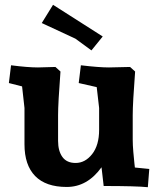

<svg xmlns="http://www.w3.org/2000/svg" viewBox="-20 -775 662 800"><path d="M308 -429 317 -503Q392 -494 434 -494L522 -496L543 -477Q533 -345 533 -295V-193Q533 -171 535.5 -142Q538 -113 540 -95L542 -77L602 -71L596 5Q547 0 412 0L403 -78Q344 4 258 4Q171 4 126.5 -41.5Q82 -87 82 -174V-325L72 -415L17 -429L26 -503Q96 -494 138 -494L211 -496L232 -477Q222 -345 222 -295V-188Q222 -146 240 -121Q258 -96 295 -96Q335 -96 364 -133Q393 -170 393 -234V-325L383 -412ZM408 -623 361 -565 294 -614 154 -679 201 -755Z"/></svg>

Font: Andada
Style: Bold
Weight: 700
Designer: Carolina Giovagnoli
Foundry: Carolina Giovagnoli
Version: Version 1.003